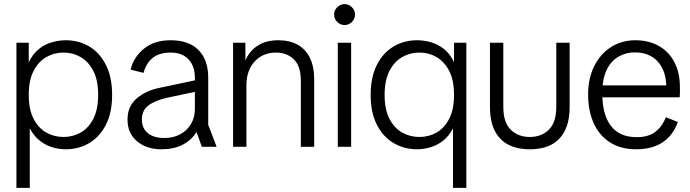

<svg xmlns="http://www.w3.org/2000/svg" viewBox="-20 -715 3361 935"><path d="M60 200V-507H120V-412Q140 -453 169.5 -476.5Q199 -500 233.5 -509.5Q268 -519 300 -519Q364 -519 415 -488.5Q466 -458 496 -398.5Q526 -339 526 -253Q526 -167 496 -108Q466 -49 415 -18.5Q364 12 300 12Q270 12 237.5 3Q205 -6 175.5 -28.5Q146 -51 125 -90V200ZM289 -48Q335 -48 373 -69.5Q411 -91 434.5 -136.5Q458 -182 458 -253Q458 -324 434.5 -369.5Q411 -415 373 -437Q335 -459 289 -459Q244 -459 205.5 -437Q167 -415 143.5 -369.5Q120 -324 120 -253Q120 -182 143.5 -136.5Q167 -91 205.5 -69.5Q244 -48 289 -48Z M766 12Q694 12 647.5 -27Q601 -66 601 -133Q601 -198 646 -236Q691 -274 756 -287L973 -333V-277L794 -239Q736 -226 703.5 -202Q671 -178 671 -133Q671 -90 700 -66.5Q729 -43 781 -43Q824 -43 857.5 -61Q891 -79 910 -111Q929 -143 929 -184V-336Q929 -393 898 -426Q867 -459 811 -459Q755 -459 723 -432.5Q691 -406 679 -360L616 -376Q630 -436 680.5 -477.5Q731 -519 811 -519Q900 -519 947 -471Q994 -423 994 -337V-107L1035 0H963L937 -72Q912 -32 869 -10Q826 12 766 12Z M1445 0V-322Q1445 -393 1411 -426Q1377 -459 1324 -459Q1260 -459 1220 -415.5Q1180 -372 1180 -299V0H1115V-507H1175V-421Q1195 -467 1235.5 -493Q1276 -519 1335 -519Q1390 -519 1429 -497.5Q1468 -476 1489 -433.5Q1510 -391 1510 -328V0Z M1625 0V-507H1690V0ZM1658 -593Q1638 -593 1622.5 -608Q1607 -623 1607 -644Q1607 -665 1622.5 -680Q1638 -695 1658 -695Q1678 -695 1693.5 -680Q1709 -665 1709 -644Q1709 -623 1693.5 -608Q1678 -593 1658 -593Z M2186 200V-90Q2166 -51 2136 -28.5Q2106 -6 2073.5 3Q2041 12 2011 12Q1948 12 1896.5 -18.5Q1845 -49 1815 -108Q1785 -167 1785 -253Q1785 -339 1815 -398.5Q1845 -458 1896.5 -488.5Q1948 -519 2011 -519Q2044 -519 2078 -509.5Q2112 -500 2142 -476.5Q2172 -453 2191 -412V-507H2251V200ZM2022 -48Q2068 -48 2106 -69.5Q2144 -91 2167.5 -136.5Q2191 -182 2191 -253Q2191 -324 2167.5 -369.5Q2144 -415 2106 -437Q2068 -459 2022 -459Q1977 -459 1938.5 -437Q1900 -415 1876.5 -369.5Q1853 -324 1853 -253Q1853 -182 1876.5 -136.5Q1900 -91 1938.5 -69.5Q1977 -48 2022 -48Z M2560 12Q2498 12 2454.5 -11Q2411 -34 2388.5 -80Q2366 -126 2366 -195V-507H2431V-195Q2431 -119 2467 -83.5Q2503 -48 2560 -48Q2617 -48 2653 -83.5Q2689 -119 2689 -195V-507H2754V-195Q2754 -126 2731.5 -80Q2709 -34 2666 -11Q2623 12 2560 12Z M3077 12Q3004 12 2951.5 -21Q2899 -54 2871.5 -114.5Q2844 -175 2844 -255Q2844 -334 2874 -393.5Q2904 -453 2956 -486Q3008 -519 3074 -519Q3139 -519 3188 -491.5Q3237 -464 3264 -412.5Q3291 -361 3291 -290Q3291 -275 3291 -262Q3291 -249 3290 -241H2887V-299H3253L3225 -281Q3226 -338 3207.5 -378Q3189 -418 3154 -439Q3119 -460 3072 -460Q3029 -460 2992.5 -439.5Q2956 -419 2934.5 -375Q2913 -331 2913 -260Q2913 -157 2955 -102Q2997 -47 3081 -47Q3134 -47 3168 -70.5Q3202 -94 3223 -144L3281 -121Q3265 -76 3236.5 -46.5Q3208 -17 3168.5 -2.5Q3129 12 3077 12Z"/></svg>

Font: TikTok Sans Light
Style: Regular
Weight: 300
Version: Version 4.000